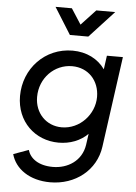

<svg xmlns="http://www.w3.org/2000/svg" viewBox="-65 -843 789 1112"><g transform="rotate(5 330.0 -287.5)"><path d="M269 220C415 220 534 127 553 -12L626 -539H533L522 -459C482 -516 415 -551 333 -551C173 -551 52 -423 52 -263C52 -115 160 -13 298 -13C364 -13 424 -36 467 -79L458 -15C444 81 362 130 277 130C192 130 144 92 130 44L42 76C65 160 149 220 269 220ZM151 -266C151 -377 236 -461 338 -461C433 -461 497 -390 497 -296C497 -194 413 -103 308 -103C218 -103 151 -172 151 -266ZM212 -795 309 -640H416L559 -795H449L365 -705L307 -795Z"/></g></svg>

Font: Mluvka Medium
Style: Italic
Weight: 500
Italic angle: -8°
Designer: Modified by Jiří Krblich, Original typeface by Gumpita Rahayu
Foundry: Gumpita Rahayu & Jiří Krblich
Version: Version 2.000;Glyphs 3.1.1 (3134)